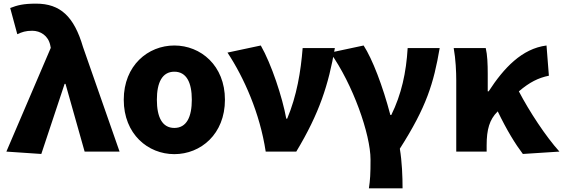

<svg xmlns="http://www.w3.org/2000/svg" viewBox="-20 -833 3094 1055"><path d="M207 13 335 -372H340L445 0H637L436 -575C387 -742 312 -813 178 -813C107 -813 75 -804 36 -789L75 -645C101 -657 121 -664 157 -664C202 -664 245 -637 256 -585L259 -570L15 0Z M938 14C1083 14 1216 -96 1216 -285C1216 -473 1083 -583 938 -583C793 -583 660 -473 660 -285C660 -96 793 14 938 14ZM938 -130C871 -130 842 -190 842 -285C842 -379 871 -439 938 -439C1005 -439 1034 -379 1034 -285C1034 -190 1005 -130 938 -130Z M1440 0H1608C1735 -211 1785 -367 1820 -569H1643C1633 -441 1611 -307 1558 -181H1553C1532 -298 1471 -482 1413 -583L1230 -544C1321 -406 1408 -211 1440 0Z M2007 202H2192C2192 138 2189 56 2177 -16C2324 -246 2363 -376 2396 -569H2220C2212 -434 2186 -315 2130 -201H2125C2083 -361 2026 -509 1978 -583L1795 -544C1919 -370 2016 -95 2016 44C2016 124 2014 155 2007 202Z M2487 0H2654V-35C2654 -122 2670 -176 2713 -219L2715 -221C2765 -117 2812 -41 2853 13L3054 0C2979 -83 2889 -220 2831 -331C2891 -382 2938 -405 2996 -417L2983 -583C2848 -566 2748 -459 2665 -331H2660V-427C2660 -481 2658 -532 2649 -569H2473C2484 -508 2487 -437 2487 -392Z"/></svg>

Font: Noto Sans JP Black
Style: Regular
Weight: 900
Designer: Ryoko NISHIZUKA  (kana, bopomofo & ideographs); Paul D. Hunt (Latin, Greek & Cyrillic); Sandoll Communications , Soo-you
Foundry: Adobe
Version: Version 2.002;hotconv 1.0.116;makeotfexe 2.5.65601